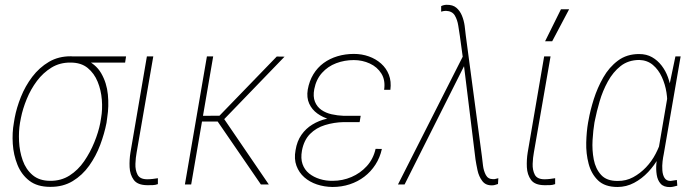

<svg xmlns="http://www.w3.org/2000/svg" viewBox="-20 -761 2876 792"><path d="M37.1 -253.9 40.5 -274.4Q48.3 -316.4 66.2 -361.1Q84 -405.8 113 -444.1Q142.1 -482.4 181.9 -505.9Q221.7 -529.3 272.9 -528.8Q281.2 -528.8 290.5 -527.6Q299.8 -526.4 308.8 -523.7Q317.9 -521 326.2 -517.6Q374.5 -498.5 397.5 -458.7Q420.4 -418.9 425 -370.8Q429.7 -322.8 422.4 -276.9L419.4 -254.4Q410.6 -209.5 393.3 -163.3Q376 -117.2 347.9 -77.6Q319.8 -38.1 279.8 -13.9Q239.7 10.3 187 9.8Q133.8 9.8 101.1 -15.4Q68.4 -40.5 52 -81.3Q35.6 -122.1 32.7 -168Q29.8 -213.9 37.1 -253.9ZM66.4 -274.9 62.5 -254.4Q56.6 -219.2 58.6 -178Q60.5 -136.7 73.7 -99.4Q86.9 -62 114.7 -38.6Q142.6 -15.1 187 -15.1Q231.9 -14.6 267.1 -37.1Q302.2 -59.6 327.1 -95.9Q352.1 -132.3 369.1 -174.1Q386.2 -215.8 393.6 -253.9L397 -274.4Q403.3 -309.6 400.1 -349.4Q397 -389.2 382.8 -423.8Q368.7 -458.5 341.6 -480.7Q314.5 -502.9 271 -502.9Q227.1 -503.4 192.4 -482.2Q157.7 -460.9 132.3 -427Q106.9 -393.1 90.3 -352.5Q73.7 -312 66.4 -274.9ZM500 -528.3 496.1 -502.9H271L274.4 -528.3Z M585.9 -528.3H612.3L543.5 -131.3Q539.6 -110.8 538.6 -85.2Q537.6 -59.6 547.4 -40.5Q557.1 -21.5 587.4 -21.5Q598.6 -21.5 610.1 -22.9Q621.6 -24.4 631.3 -25.9V-1.5Q620.6 2.4 609.6 2.7Q598.6 2.9 586.4 2.9Q547.4 2.4 531.7 -19Q516.1 -40.5 514.6 -71.3Q513.2 -102.1 518.1 -131.8Z M859.4 -528.3 768.6 0H742.7L833.5 -528.3ZM1153.8 -527.3 895.5 -259.8H802.7L805.7 -283.2L885.3 -283.7L1121.6 -527.8ZM1056.2 0 876.5 -261.7 895 -284.2 1088.9 0Z M1394.5 -279.3H1466.3L1463.4 -257.3H1397Q1357.4 -256.3 1320.8 -245.1Q1284.2 -233.9 1259 -208.5Q1233.9 -183.1 1225.6 -140.1Q1219.7 -107.4 1228 -84Q1236.3 -60.5 1255.1 -45.4Q1273.9 -30.3 1299.3 -22.5Q1324.7 -14.6 1352.5 -15.1Q1393.1 -15.1 1429.7 -30.8Q1466.3 -46.4 1493.2 -75.9Q1520 -105.5 1529.3 -147L1555.2 -146.5Q1547.4 -110.8 1528.6 -81.8Q1509.8 -52.7 1482.9 -32.2Q1456.1 -11.7 1422.6 -0.7Q1389.2 10.3 1351.6 10.3Q1317.4 9.8 1287.4 -0.2Q1257.3 -10.3 1235.4 -29.5Q1213.4 -48.8 1202.9 -77.1Q1192.4 -105.5 1199.2 -141.6Q1205.1 -178.7 1223.4 -204.8Q1241.7 -231 1268.6 -247.3Q1295.4 -263.7 1327.9 -271.2Q1360.4 -278.8 1394.5 -279.3ZM1463.9 -259.8H1395.5Q1367.7 -260.3 1339.4 -268.6Q1311 -276.9 1288.8 -293Q1266.6 -309.1 1255.4 -333.7Q1244.1 -358.4 1249.5 -391.6Q1255.9 -427.2 1272.7 -454.8Q1289.6 -482.4 1314.9 -501Q1340.3 -519.5 1372.3 -529.1Q1404.3 -538.6 1439.9 -538.6Q1472.7 -538.6 1501.5 -528.3Q1530.3 -518.1 1552 -498.8Q1573.7 -479.5 1584.2 -452.4Q1594.7 -425.3 1590.3 -390.6H1564.5Q1570.3 -430.2 1553.2 -457.5Q1536.1 -484.9 1505.4 -499Q1474.6 -513.2 1439.5 -513.2Q1400.9 -513.2 1366.7 -500.2Q1332.5 -487.3 1308.3 -460.4Q1284.2 -433.6 1276.4 -393.6Q1270.5 -362.8 1279.1 -341.6Q1287.6 -320.3 1305.9 -307.6Q1324.2 -294.9 1348.1 -289.6Q1372.1 -284.2 1398.4 -283.2H1467.8Z M1896.5 -492.7 1648.9 0H1621.6L1894 -537.6L1913.1 -522ZM1822.3 -741.2Q1847.7 -741.7 1862.5 -729Q1877.4 -716.3 1885.5 -696.5Q1893.6 -676.8 1896.7 -654.5Q1899.9 -632.3 1901.4 -614.3L1967.8 -116.7Q1969.7 -99.6 1972.4 -77.9Q1975.1 -56.2 1984.1 -39.1Q1993.2 -22 2013.7 -22Q2019.5 -21.5 2024.9 -23.2Q2030.3 -24.9 2035.6 -25.9L2034.2 -2Q2028.3 -0.5 2022.9 1.5Q2017.6 3.4 2011.7 3.4Q1983.9 4.9 1969.5 -14.2Q1955.1 -33.2 1949.7 -58.8Q1944.3 -84.5 1941.4 -103.5L1895 -481L1877 -612.3Q1874 -630.9 1870.4 -655Q1866.7 -679.2 1856 -697.3Q1845.2 -715.3 1819.3 -716.3Q1814.9 -716.3 1809.3 -715.3Q1803.7 -714.4 1799.8 -712.9V-735.8Q1804.7 -738.3 1810.5 -739.7Q1816.4 -741.2 1822.3 -741.2Z M2224.6 -528.3H2251L2182.1 -131.3Q2178.2 -110.8 2177.2 -85.2Q2176.3 -59.6 2186 -40.5Q2195.8 -21.5 2226.1 -21.5Q2237.3 -21.5 2248.8 -22.9Q2260.3 -24.4 2270 -25.9V-1.5Q2259.3 2.4 2248.3 2.7Q2237.3 2.9 2225.1 2.9Q2186 2.4 2170.4 -19Q2154.8 -40.5 2153.3 -71.3Q2151.9 -102.1 2156.7 -131.8ZM2228.5 -590.8 2293.9 -722.7H2327.6L2257.8 -590.8Z M2405.8 -255.4 2407.7 -265.1Q2414.6 -305.2 2429.4 -352.1Q2444.3 -398.9 2468.5 -441.4Q2492.7 -483.9 2529.1 -511Q2565.4 -538.1 2616.2 -538.1Q2647 -538.1 2669.7 -525.1Q2692.4 -512.2 2709 -490.7Q2725.6 -469.2 2735.1 -442.9Q2744.6 -416.5 2748.5 -388.9Q2752.4 -361.3 2750.5 -336.4L2724.1 -176.8Q2715.8 -144.5 2697.8 -111.8Q2679.7 -79.1 2653.8 -51.5Q2627.9 -23.9 2595.7 -6.8Q2563.5 10.3 2527.3 10.3Q2475.1 10.3 2447 -16.8Q2418.9 -43.9 2408 -85.9Q2397 -127.9 2398.2 -173.1Q2399.4 -218.3 2405.8 -255.4ZM2434.1 -265.1 2432.1 -255.4Q2426.8 -224.1 2424.3 -182.9Q2421.9 -141.6 2429.2 -103.3Q2436.5 -64.9 2459.5 -39.6Q2482.4 -14.2 2527.8 -14.6Q2562.5 -14.2 2591.8 -30Q2621.1 -45.9 2644.8 -70.8Q2668.5 -95.7 2684.6 -126.7Q2700.7 -157.7 2709.5 -188.5L2731.4 -318.4Q2734.4 -346.2 2729.2 -379.4Q2724.1 -412.6 2710.2 -443.1Q2696.3 -473.6 2673.1 -493.2Q2649.9 -512.7 2616.7 -513.7Q2571.3 -513.2 2540 -488.5Q2508.8 -463.9 2487.3 -424.8Q2465.8 -385.7 2453.4 -342.8Q2440.9 -299.8 2434.1 -265.1ZM2766.1 -528.3H2787.6L2717.8 -124.5Q2715.3 -113.3 2713.1 -95.5Q2710.9 -77.6 2712.2 -58.6Q2713.4 -39.6 2721.2 -27.1Q2729 -14.6 2746.1 -14.6Q2752.9 -15.1 2759.3 -16.6Q2765.6 -18.1 2772 -18.6L2773.9 4.9Q2766.6 6.8 2759.8 8.5Q2752.9 10.3 2744.6 10.7Q2717.8 11.2 2705.1 -3.2Q2692.4 -17.6 2689 -39.8Q2685.5 -62 2687.5 -85Q2689.5 -107.9 2692.9 -124.5L2743.2 -418.9Z"/></svg>

Font: Roboto Condensed Thin
Style: Italic
Weight: 250
Italic angle: -12°
Designer: Christian Robertson
Foundry: Google
Version: Version 3.008; 2023